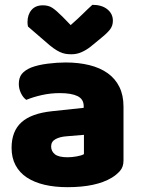

<svg xmlns="http://www.w3.org/2000/svg" viewBox="-20 -760 584 796"><path d="M260 -108Q277 -108 297.5 -111.5Q318 -115 328 -121V-201L256 -195Q228 -193 210 -183Q192 -173 192 -153Q192 -133 207.5 -120.5Q223 -108 260 -108ZM252 -501Q306 -501 350.5 -490Q395 -479 426.5 -456.5Q458 -434 475 -399.5Q492 -365 492 -318V-94Q492 -68 477.5 -51.5Q463 -35 443 -23Q378 16 260 16Q207 16 164.5 6Q122 -4 91.5 -24Q61 -44 44.5 -75Q28 -106 28 -147Q28 -216 69 -253Q110 -290 196 -299L327 -313V-320Q327 -349 301.5 -361.5Q276 -374 228 -374Q190 -374 154 -366Q118 -358 89 -346Q76 -355 67 -373.5Q58 -392 58 -412Q58 -438 70.5 -453.5Q83 -469 109 -480Q138 -491 177.5 -496Q217 -501 252 -501ZM273 -656Q306 -685 325 -704Q344 -723 363 -740Q402 -740 425 -721.5Q448 -703 448 -674Q448 -654 437 -639Q426 -624 400 -603L355 -566Q337 -552 317.5 -543.5Q298 -535 276 -535Q262 -535 251 -537Q240 -539 228 -544.5Q216 -550 202 -560Q188 -570 170 -586L96 -650Q95 -655 94.5 -659Q94 -663 94 -668Q94 -699 110.5 -718.5Q127 -738 158 -738Q181 -738 197 -727.5Q213 -717 239 -691Z"/></svg>

Font: Baloo Bhai
Style: Regular
Weight: 400
Designer: Supriya Tembe, Noopur Datye and Ek Type
Foundry: Ek Type
Version: Version 1.100;PS 1.000;hotconv 1.0.88;makeotf.lib2.5.647800;